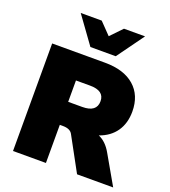

<svg xmlns="http://www.w3.org/2000/svg" viewBox="-165 -1062 1050 1183"><g transform="rotate(20 360.0 -471.0)"><path d="M287.1 -765.1 159.2 -941.9H296.9L370.1 -866.2L442.9 -941.9H581.1L453.1 -765.1ZM58.1 0V-705.1H404.8Q528.8 -705.1 597.4 -645.3Q666 -585.4 666 -479Q666 -402.3 628.9 -348.9Q591.8 -295.4 522 -271Q572.3 -249.5 606 -189.9L714.8 0H478L356.9 -222.2Q341.3 -250 293.9 -250H273.9V0ZM273.9 -400.9H366.2Q460 -400.9 460 -472.2Q460 -541 366.2 -541H273.9Z"/></g></svg>

Font: Mulish ExtraBlack
Style: Regular
Weight: 1000
Designer: Vernon Adams
Foundry: Vernon Adams
Version: Version 3.603; ttfautohint (v1.8.3)